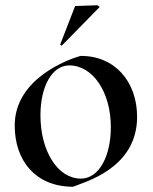

<svg xmlns="http://www.w3.org/2000/svg" viewBox="-20 -697 581 731"><path d="M258 14C301 -4 502 -55 502 -252C502 -389 414 -486 286 -484C240 -471 36 -398 36 -219C36 -86 115 14 258 14ZM288 -17C200 -17 134 -121 134 -258C134 -368 178 -448 244 -448C333 -448 402 -347 402 -213C402 -102 357 -17 288 -17ZM215 -523 359 -670V-671L351 -677L266 -674L209 -527Z"/></svg>

Font: Mazius Display
Style: Regular
Weight: 400
Designer: Alberto Casagrande & Collletttivo
Foundry: Collletttivo
Version: Version 2.000;Glyphs 3.2 (3217)